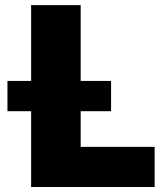

<svg xmlns="http://www.w3.org/2000/svg" viewBox="-20 -748 665 768"><path d="M104.5 0V-727.5H302.7V-160.6H598.6V0ZM9.8 -303.2V-424.3H424.3V-303.2Z"/></svg>

Font: Inter 16pt Black
Style: Regular
Weight: 900
Version: Version 4.001;git-66647c0bb